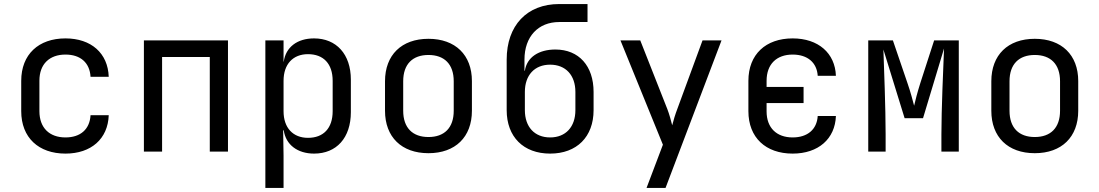

<svg xmlns="http://www.w3.org/2000/svg" viewBox="-20 -750 5440 950"><path d="M304 10C431 10 514 -63 518 -180H428C424 -110 378 -70 304 -70C225 -70 175 -117 175 -200V-351C175 -433 225 -480 304 -480C378 -480 424 -440 428 -370H518C514 -487 431 -560 304 -560C171 -560 85 -481 85 -350V-200C85 -69 171 10 304 10Z M782 0V-468H1018V0H1108V-550H692V0Z M1534 -560C1451 -560 1394 -517 1384 -445H1383V-550H1293V180H1383V20L1381 -105H1384C1394 -34 1452 10 1534 10C1645 10 1716 -68 1716 -195V-356C1716 -482 1644 -560 1534 -560ZM1626 -200C1626 -115 1580 -68 1504 -68C1430 -68 1383 -117 1383 -200V-350C1383 -433 1430 -482 1504 -482C1580 -482 1626 -435 1626 -350Z M2100 8C2233 8 2315 -72 2315 -202V-349C2315 -478 2233 -558 2100 -558C1967 -558 1885 -478 1885 -348V-202C1885 -72 1967 8 2100 8ZM2100 -72C2022 -72 1975 -117 1975 -202V-348C1975 -433 2022 -478 2100 -478C2178 -478 2225 -433 2225 -348V-202C2225 -117 2178 -72 2100 -72Z M2728 -505C2646 -505 2587 -467 2577 -400H2575V-455C2575 -569 2643 -641 2747 -641H2887V-730H2747C2587 -730 2487 -624 2487 -455V-205C2487 -73 2570 10 2702 10C2834 10 2917 -73 2917 -205V-295C2917 -424 2844 -505 2728 -505ZM2827 -205C2827 -122 2779 -70 2702 -70C2625 -70 2577 -122 2577 -205V-295C2577 -378 2625 -430 2702 -430C2779 -430 2827 -378 2827 -295Z M3273 180 3550 -550H3456L3331 -210C3322 -187 3311 -151 3306 -130C3301 -151 3291 -187 3282 -210L3148 -550H3050L3260 -34L3179 180Z M3902 10C4029 10 4112 -63 4116 -176H4026C4022 -110 3976 -70 3902 -70C3823 -70 3773 -117 3773 -199V-240H3956V-320H3773V-350C3773 -433 3823 -480 3902 -480C3976 -480 4022 -440 4026 -375H4116C4112 -487 4029 -560 3902 -560C3769 -560 3683 -481 3683 -350V-200C3683 -69 3769 10 3902 10Z M4362 0V-85C4362 -216 4354 -414 4351 -505L4456 -165H4547L4651 -510C4647 -412 4638 -205 4638 -85V0H4724V-550H4602L4534 -340C4520 -296 4508 -250 4503 -227C4497 -250 4485 -296 4470 -339L4398 -550H4276V0Z M5100 8C5233 8 5315 -72 5315 -202V-349C5315 -478 5233 -558 5100 -558C4967 -558 4885 -478 4885 -348V-202C4885 -72 4967 8 5100 8ZM5100 -72C5022 -72 4975 -117 4975 -202V-348C4975 -433 5022 -478 5100 -478C5178 -478 5225 -433 5225 -348V-202C5225 -117 5178 -72 5100 -72Z"/></svg>

Font: Tekne LDO
Style: Regular
Weight: 400
Monospace: yes
Designer: Alessio Laiso, Mario Rullo, Paolo Rosset
Foundry: Alessio Laiso
Version: Version 1.000;hotconv 1.0.109;makeotfexe 2.5.65596